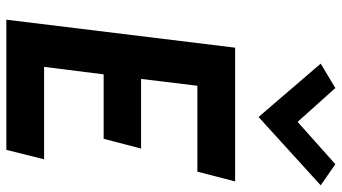

<svg xmlns="http://www.w3.org/2000/svg" viewBox="-250 -800 1051 590"><g transform="rotate(90 275.0 -505.5)"><path d="M176 -966 340 -775 550 -966 485 -1011 355 -895 251 -1011ZM223 -414 244 -587H508L538 -703H127L41 0H441L470 -116H186L209 -299H407L437 -414Z"/></g></svg>

Font: Bluebird
Style: NrwObl
Weight: 400
Designer: Jasper
Foundry: Cannot Into Space Fonts
Version: Version 0.98